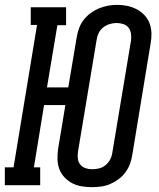

<svg xmlns="http://www.w3.org/2000/svg" viewBox="-37 -765 657 793"><path d="M342 8Q321 8 300 4.5Q279 1 261 -8.5Q243 -18 229 -33Q215 -48 208 -67Q201 -86 200.5 -107.5Q200 -129 203 -150L233 -331H145L103 -74H129V0H-17V-74H19L116 -662H90V-735H236V-661H200L157 -404H245L280 -612Q283 -631 290 -649.5Q297 -668 309 -683.5Q321 -699 337.5 -711Q354 -723 372 -730.5Q390 -738 409 -741.5Q428 -745 447 -745Q469 -745 489.5 -740.5Q510 -736 528 -726.5Q546 -717 560 -702Q574 -687 581 -668Q588 -649 588.5 -627.5Q589 -606 585 -585L509 -123Q506 -104 499 -86Q492 -68 480 -52Q468 -36 451.5 -24Q435 -12 417 -4.5Q399 3 380 5.5Q361 8 342 8ZM344 -66Q358 -66 372.5 -69.5Q387 -73 399 -83Q411 -93 418 -106.5Q425 -120 427 -135L504 -597Q506 -611 504 -625.5Q502 -640 494 -650.5Q486 -661 472.5 -665.5Q459 -670 444 -670Q430 -670 415.5 -665.5Q401 -661 389 -651.5Q377 -642 370.5 -628.5Q364 -615 362 -600L285 -138Q283 -124 284.5 -110Q286 -96 294.5 -85.5Q303 -75 316 -70.5Q329 -66 344 -66Z"/></svg>

Font: Iosevka Slab Extended Oblique
Style: Regular
Weight: 400
Width: 7
Italic angle: -9°
Monospace: yes
Designer: Belleve Invis
Foundry: Belleve Invis
Version: Version 11.1.0; ttfautohint (v1.8.3)